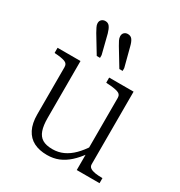

<svg xmlns="http://www.w3.org/2000/svg" viewBox="-180 -881 950 1015"><g transform="rotate(30 295.0 -374.0)"><path d="M349 -707 379 -592V-575H359L296 -679Q288 -692 282 -704.5Q276 -717 276 -728Q276 -742 284.5 -750Q293 -758 306 -758Q324 -758 333.5 -745Q343 -732 349 -707ZM212 -707 241 -592V-575H221L158 -679Q151 -692 144.5 -704.5Q138 -717 138 -728Q138 -742 147 -750Q156 -758 169 -758Q186 -758 195.5 -745Q205 -732 212 -707ZM160 -509V-161Q160 -116 170 -87Q180 -58 202.5 -44.5Q225 -31 264 -31Q299 -31 329.5 -45Q360 -59 387 -86Q414 -113 438 -151L439 -104Q413 -67 384.5 -41.5Q356 -16 324.5 -3Q293 10 254 10Q207 10 173.5 -7Q140 -24 121.5 -60Q103 -96 103 -151V-439Q103 -461 82 -468Q61 -475 25 -477L20 -478V-509ZM484 -509V-66Q484 -52 495 -44.5Q506 -37 524.5 -34Q543 -31 567 -31H570V0H431V-112L428 -116V-439Q428 -461 406 -468Q384 -475 343 -477L335 -478V-509Z"/></g></svg>

Font: Roboto Serif 36pt ExtraLight
Style: Regular
Weight: 250
Designer: Greg Gazdowicz
Foundry: Commercial Type
Version: Version 1.008